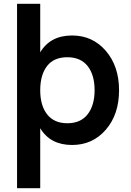

<svg xmlns="http://www.w3.org/2000/svg" viewBox="-20 -740 680 1000"><path d="M189.5 240.2H68.8V-720.2H189.5V-467.3Q241.7 -555.2 355.5 -555.2Q462.4 -555.2 531.2 -475.1Q600.1 -395 600.1 -270Q600.1 -144 531.2 -64.5Q462.4 15.1 355.5 15.1Q241.7 15.1 189.5 -72.3ZM330.6 -98.1Q400.4 -98.1 436.5 -144.8Q472.7 -191.4 472.7 -270Q472.7 -350.1 436.3 -396Q399.9 -441.9 330.6 -441.9Q260.3 -441.9 224.9 -395.8Q189.5 -349.6 189.5 -270Q189.5 -189.9 225.8 -144Q262.2 -98.1 330.6 -98.1Z"/></svg>

Font: Vela Sans Bd
Style: Bold
Weight: 700
Designer: Principal design: Mikhail Sharanda - project Manrope.
Design modification: Ravid Balaliev
Foundry: Mikhail Sharanda
Version: Version 1.001